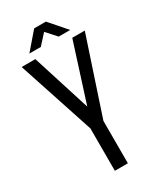

<svg xmlns="http://www.w3.org/2000/svg" viewBox="-210 -913 826 985"><g transform="rotate(-30 203.0 -420.0)"><path d="M206.1 -798.8 152.8 -740.2H85L170.9 -839.8H240.2L327.1 -740.2H258.8ZM164.1 0V-251L16.1 -700.2H97.2L206.1 -356L315.9 -700.2H390.1L241.2 -251V0Z"/></g></svg>

Font: Bebas Neue Regular
Style: Regular
Weight: 400
Designer: Ryoichi Tsunekawa
Foundry: Ryoichi Tsunekawa
Version: Version 001.003